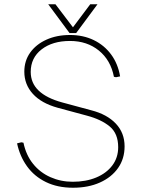

<svg xmlns="http://www.w3.org/2000/svg" viewBox="-20 -872 669 900"><path d="M322 8Q250 8 195.5 -18.5Q141 -45 107 -92Q73 -139 60 -200L80 -205L90 -203Q102 -145 135 -104Q168 -63 216.5 -41.5Q265 -20 321 -20Q383 -20 431 -40Q479 -60 506.5 -96.5Q534 -133 534 -182Q534 -246 494.5 -279Q455 -312 387 -330L250 -367Q174 -388 134 -432Q94 -476 94 -536Q94 -587 121.5 -625.5Q149 -664 197.5 -686Q246 -708 308 -708Q370 -708 419.5 -684Q469 -660 501 -616.5Q533 -573 543 -514L524 -510L514 -512Q499 -590 443.5 -635Q388 -680 308 -680Q226 -680 175 -640.5Q124 -601 124 -535Q124 -483 161 -447.5Q198 -412 271 -392L408 -355Q482 -336 523 -292.5Q564 -249 564 -186Q564 -128 533.5 -84.5Q503 -41 448.5 -16.5Q394 8 322 8ZM206 -852H240L322 -744L403 -852H437L337 -717H306Z"/></svg>

Font: Fustat ExtraLight
Style: Regular
Weight: 250
Designer: Mohamed Gaber, Khaled Hosny, Laura Garcia Mut
Foundry: Kief Type Foundry, Alif Type Foundry, Hard Type Foundry
Version: Version 1.007